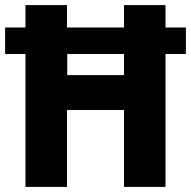

<svg xmlns="http://www.w3.org/2000/svg" viewBox="-22 -734 750 754"><path d="M78 0V-522H-2V-626H78V-714H241V-626H465V-714H628V-626H708V-522H628V0H465V-302H241V0ZM242 -439H465V-522H242Z"/></svg>

Font: Noto Sans Malayalam SemiCondensed ExtraBold
Style: Regular
Weight: 800
Width: 4
Designer: Jelle Bosma - Monotype Design Team
Foundry: Monotype Imaging Inc.
Version: Version 2.104; ttfautohint (v1.8.4.7-5d5b)